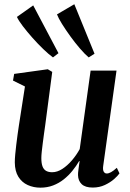

<svg xmlns="http://www.w3.org/2000/svg" viewBox="-20 -877 616 908"><path d="M171 10.5Q138.5 10.5 111 -2Q83.5 -14.5 67 -40.8Q50.5 -67 50 -109Q50 -125 52 -146.8Q54 -168.5 57 -193Q60 -217.5 63.2 -241.2Q66.5 -265 69.5 -284.5L98 -468L41.5 -496L47 -527.5L206 -549.5L227 -537L194 -286Q191 -266 188 -243.5Q185 -221 182.2 -199.8Q179.5 -178.5 177.5 -160.2Q175.5 -142 175.5 -129.5Q175.5 -105 181 -90.2Q186.5 -75.5 198 -69Q209.5 -62.5 226.5 -62.5Q250.5 -62.5 274.5 -78Q298.5 -93.5 320 -118.5Q341.5 -143.5 357 -172L408.5 -543H531L468 -92Q465.5 -74 470.5 -65.2Q475.5 -56.5 485 -56.5Q494 -56.5 505.2 -62.8Q516.5 -69 532.5 -83.5L545 -57Q537.5 -46 519.8 -30.2Q502 -14.5 476 -2.2Q450 10 418.5 10Q383 10 366.2 -6.2Q349.5 -22.5 349 -48.5Q348.5 -52 349.2 -59.5Q350 -67 351.2 -76.8Q352.5 -86.5 353.8 -96.5Q355 -106.5 356.5 -114.5L354.5 -115.5Q340.5 -91.5 322.2 -69Q304 -46.5 281.2 -28.5Q258.5 -10.5 231 0Q203.5 10.5 171 10.5ZM230.5 -605.5Q211 -619.5 185 -644.5Q159 -669.5 133.5 -698.2Q108 -727 88 -753.2Q68 -779.5 60 -797L137 -851.5L256.5 -625.5ZM399.5 -605.5Q381 -621 358 -647.8Q335 -674.5 312.8 -705.2Q290.5 -736 273.2 -763.8Q256 -791.5 249.5 -809L331.5 -857L427 -623Z"/></svg>

Font: Merriweather 60pt SemiBold
Style: Italic
Weight: 600
Italic angle: -7.8°
Version: Version 2.101